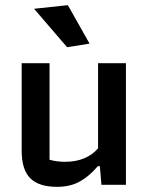

<svg xmlns="http://www.w3.org/2000/svg" viewBox="-20 -716 578 744"><path d="M112 -682 243 -696 327 -547 240 -533ZM64 -132V-471H172V-97Q200 -89 232 -89Q314 -89 360 -141V-471H468V0H373L367 -72H359Q326 -33 289 -12.5Q252 8 201 8Q131 8 97.5 -25Q64 -58 64 -132Z"/></svg>

Font: Athiti SemiBold
Style: Regular
Weight: 600
Designer: CadsonDemak Team
Foundry: CadsonDemak
Version: Version 1.032